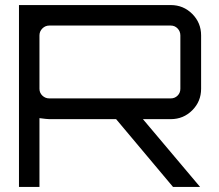

<svg xmlns="http://www.w3.org/2000/svg" viewBox="-20 -739 865 759"><path d="M775 -599V-388Q775 -338 740 -303Q705 -268 655 -268H545L771 0H664L439 -268H175Q166 -268 136 -272V0H55V-719H655Q705 -719 740 -684Q775 -649 775 -599ZM175 -350H655Q671 -350 682 -361Q693 -372 693 -388V-599Q693 -615 682 -626.5Q671 -638 655 -638H175Q159 -638 147.5 -626.5Q136 -615 136 -599V-388Q136 -372 147.5 -361Q159 -350 175 -350Z"/></svg>

Font: Orbitron
Style: Regular
Weight: 400
Designer: Matt McInerney
Foundry: Matt McInerney
Version: 1.000